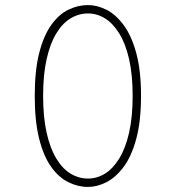

<svg xmlns="http://www.w3.org/2000/svg" viewBox="-20 -726 690 757"><path d="M327 11Q287 11 249.2 -7.8Q211.5 -26.5 181.8 -68Q152 -109.5 134.5 -178.5Q117 -247.5 117 -348Q117 -448 134.5 -516.8Q152 -585.5 181.8 -627.2Q211.5 -669 249.2 -687.5Q287 -706 327 -706Q363 -706 399.8 -687.5Q436.5 -669 467.5 -627.2Q498.5 -585.5 517.2 -516.8Q536 -448 536 -348Q536 -247.5 517.2 -178.5Q498.5 -109.5 467.5 -68Q436.5 -26.5 399.8 -7.8Q363 11 327 11ZM327 -22Q362.5 -22 394 -41.5Q425.5 -61 450.2 -101.2Q475 -141.5 489 -203Q503 -264.5 503 -348Q503 -431.5 489 -492.8Q475 -554 450.2 -594Q425.5 -634 394 -653.5Q362.5 -673 327 -673Q290.5 -673 258.2 -653.5Q226 -634 201.8 -594Q177.5 -554 163.8 -492.8Q150 -431.5 150 -348Q150 -264.5 163.8 -203Q177.5 -141.5 201.8 -101.2Q226 -61 258.2 -41.5Q290.5 -22 327 -22Z"/></svg>

Font: Trispace Thin
Style: Regular
Weight: 100
Designer: Tyler Finck
Foundry: Etcetera Type Company
Version: Version 1.210